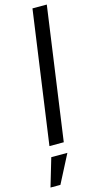

<svg xmlns="http://www.w3.org/2000/svg" viewBox="-168 -789 533 1048"><g transform="rotate(-15 98.5 -265.0)"><path d="M31 0H112L217 -750H136ZM-22 220H34L116 61H25Z"/></g></svg>

Font: Mohave
Style: Italic
Weight: 400
Italic angle: -8°
Designer: Gumpita Rahayu
Foundry: Tokotype
Version: Version 2.002;PS 002.002;hotconv 1.0.88;makeotf.lib2.5.64775